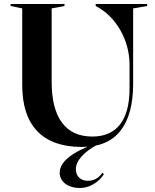

<svg xmlns="http://www.w3.org/2000/svg" viewBox="-20 -728 776 959"><path d="M389 6Q242 6 166.5 -72.5Q91 -151 91 -303V-686L33 -698V-708H302V-698L238 -686V-320Q238 -185 289.5 -115.5Q341 -46 441 -46Q533 -46 580 -107Q627 -168 627 -285V-405Q627 -451 615 -495Q603 -539 581 -577.5Q559 -616 528 -647Q497 -678 458 -698V-708H715V-698L645 -686V-310Q645 -155 581.5 -74.5Q518 6 389 6ZM464 -4Q414 23 386.5 54.5Q359 86 359 117Q359 144 375.5 159.5Q392 175 419 175Q441 175 459.5 165Q478 155 491 135L499 142Q478 174 446 192.5Q414 211 379 211Q350 211 327 201.5Q304 192 291 174.5Q278 157 278 135Q278 94 324 57Q370 20 457 -10Z"/></svg>

Font: Kalnia Medium
Style: Regular
Weight: 500
Designer: Frida Medrano
Foundry: Frida Medrano
Version: Version 1.105